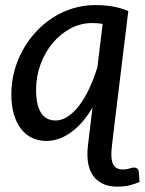

<svg xmlns="http://www.w3.org/2000/svg" viewBox="-20 -534 556 737"><path d="M415.5 -25 409 32.5Q404 75 414 95.8Q424 116.5 451 116.5Q465.5 116.5 477 112.8Q488.5 109 494.5 109Q500 109 505.8 112.5Q511.5 116 513 127.5L515.5 164.5Q493.5 174 474 178.2Q454.5 182.5 430.5 182.5Q396 182.5 372.2 170.2Q348.5 158 335 137Q321.5 116 317.5 87.2Q313.5 58.5 317.5 25.5L323.5 -25L335 -121Q317.5 -91.5 297.5 -68Q277.5 -44.5 255 -27.8Q232.5 -11 208 -2Q183.5 7 157.5 7Q127.5 7 103 -4.8Q78.5 -16.5 60.8 -39.2Q43 -62 33.2 -95.5Q23.5 -129 23.5 -172.5Q23.5 -217.5 34.8 -260.2Q46 -303 67 -341Q88 -379 117.2 -411Q146.5 -443 182.2 -466Q218 -489 259.5 -501.8Q301 -514.5 346.5 -514.5Q379.5 -514.5 411 -509.5Q442.5 -504.5 472.5 -491.5ZM193.5 -71.5Q217.5 -71.5 240.8 -87Q264 -102.5 284.8 -130Q305.5 -157.5 323 -195Q340.5 -232.5 354 -276.5L374 -442.5Q353.5 -445.5 334 -445.5Q289.5 -445.5 250.2 -424.5Q211 -403.5 181.8 -368.2Q152.5 -333 135.5 -286.8Q118.5 -240.5 118.5 -189.5Q118.5 -130.5 137.5 -101Q156.5 -71.5 193.5 -71.5Z"/></svg>

Font: Lato Medium
Style: Italic
Weight: 500
Italic angle: -7°
Designer: Lukasz Dziedzic
Foundry: tyPoland Lukasz Dziedzic
Version: Version 2.006; 2014-01-15